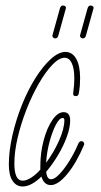

<svg xmlns="http://www.w3.org/2000/svg" viewBox="-20 -670 364 695"><path d="M62 5Q39 5 25.5 -15.5Q12 -36 12 -74Q12 -124 25 -180.5Q38 -237 59.5 -290.5Q81 -344 108 -387Q135 -430 163.5 -456Q192 -482 217 -482Q242 -482 256 -457Q270 -432 270 -387Q270 -374 269 -360.5Q268 -347 265 -331Q263 -322 255 -322Q243 -322 245 -334Q247 -348 248 -361Q249 -374 249 -386Q249 -421 240 -441Q231 -461 214 -461Q194 -461 169.5 -435.5Q145 -410 120.5 -367.5Q96 -325 76 -274Q56 -223 44 -172Q32 -121 32 -78Q32 -16 62 -16Q76 -16 93 -27Q110 -38 126 -56Q126 -62 126 -69Q126 -117 138 -162Q150 -207 169.5 -235.5Q189 -264 210 -264Q234 -264 234 -234Q234 -208 222 -175Q210 -142 190 -108.5Q170 -75 147 -48Q150 -21 165 -21Q177 -21 194.5 -39Q212 -57 230.5 -86.5Q249 -116 263 -149Q267 -159 275 -159Q280 -159 283 -154.5Q286 -150 284 -145Q256 -79 223 -39.5Q190 0 164 0Q139 0 130 -31Q113 -14 95.5 -4.5Q78 5 62 5ZM207 -243Q195 -243 182 -218Q169 -193 159 -155.5Q149 -118 147 -81Q174 -117 193.5 -160.5Q213 -204 213 -235Q213 -243 207 -243ZM180 -531Q176 -531 172.5 -534Q169 -537 170 -543L197 -640Q200 -650 208 -650Q213 -650 216.5 -647Q220 -644 218 -638L191 -541Q188 -531 180 -531ZM280 -531Q276 -531 272.5 -534Q269 -537 270 -543L297 -640Q300 -650 308 -650Q313 -650 316.5 -647Q320 -644 318 -638L291 -541Q288 -531 280 -531Z"/></svg>

Font: Zen Loop
Style: Italic
Weight: 400
Italic angle: -15°
Designer: Yoshimichi Ohira
Foundry: A-1 Corp ZenFonts
Version: Version 1.000; ttfautohint (v1.8.3)